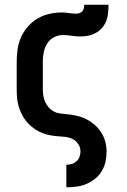

<svg xmlns="http://www.w3.org/2000/svg" viewBox="-20 -581 540 816"><path d="M262 215V119H263Q275 119 286 115.5Q297 112 305.5 104Q314 96 318 85Q322 74 322 62Q322 44 311 29Q300 14 283.5 7.5Q267 1 249 0Q231 -1 213.5 -3Q196 -5 178.5 -9.5Q161 -14 145.5 -22Q130 -30 116 -41.5Q102 -53 91 -66.5Q80 -80 72 -96.5Q64 -113 59 -130Q54 -147 52.5 -164.5Q51 -182 51 -200V-320Q51 -347 55 -373.5Q59 -400 70 -424Q81 -448 99 -468.5Q117 -489 140 -502.5Q163 -516 189.5 -522Q216 -528 242 -528Q258 -528 273 -525.5Q288 -523 304 -523Q311 -523 318 -525.5Q325 -528 330 -533.5Q335 -539 336.5 -546.5Q338 -554 338 -561H441Q441 -544 439.5 -526.5Q438 -509 432 -493Q426 -477 414.5 -463.5Q403 -450 388 -441.5Q373 -433 356 -429.5Q339 -426 322 -426Q303 -426 284 -429Q265 -432 247 -432Q227 -432 209 -422.5Q191 -413 180.5 -396Q170 -379 166 -359.5Q162 -340 162 -320V-200Q162 -186 164.5 -172.5Q167 -159 172.5 -147Q178 -135 187 -124.5Q196 -114 208 -107.5Q220 -101 233.5 -99Q247 -97 261 -96Q283 -94 304 -89.5Q325 -85 344.5 -75.5Q364 -66 380.5 -52Q397 -38 409 -20Q421 -2 427 19.5Q433 41 433 62Q433 84 428.5 105.5Q424 127 413 145.5Q402 164 385 178Q368 192 348 200.5Q328 209 306.5 212Q285 215 263 215Z"/></svg>

Font: Iosevka Curly
Style: Bold
Weight: 700
Monospace: yes
Designer: Belleve Invis
Foundry: Belleve Invis
Version: Version 22.1.2; ttfautohint (v1.8.4)